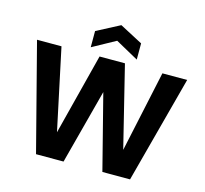

<svg xmlns="http://www.w3.org/2000/svg" viewBox="-127 -1070 1293 1213"><g transform="rotate(15 519.5 -463.5)"><path d="M210 0 29 -700H189L302 -168L438 -700H604L735 -169L849 -700H1011L825 0H644L519 -489L390 0ZM369 -742V-848L520 -927L670 -848V-742L520 -825Z"/></g></svg>

Font: DM Sans 9pt Black
Style: Regular
Weight: 900
Version: Version 4.004;gftools[0.9.30]